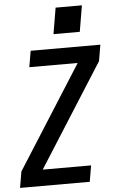

<svg xmlns="http://www.w3.org/2000/svg" viewBox="-62 -998 630 1040"><g transform="rotate(-5 252.5 -478.0)"><path d="M4 0 19 -88 374 -647H111L126 -735H505L490 -647L135 -88H398L383 0ZM257 -814 281 -956H424L400 -814Z"/></g></svg>

Font: Iosevka SS04 Semibold Oblique
Style: Regular
Weight: 600
Italic angle: -9°
Monospace: yes
Designer: Belleve Invis
Foundry: Belleve Invis
Version: Version 19.0.0; ttfautohint (v1.8.4)